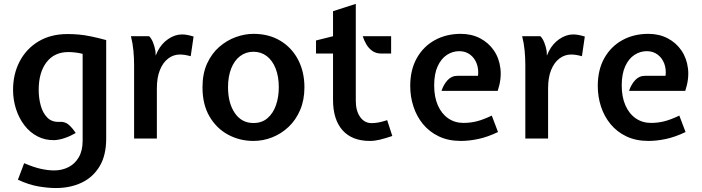

<svg xmlns="http://www.w3.org/2000/svg" viewBox="-20 -700 3548 970"><path d="M262 250Q223 250 174.2 241.8Q125.5 233.5 70.5 208L102 124.5Q150 145 186.2 153Q222.5 161 254 161Q293 161 325.8 144.5Q358.5 128 378 94.5Q397.5 61 397.5 11V-428Q377 -433 358.8 -435Q340.5 -437 325 -437Q254.5 -437 215 -385.5Q175.5 -334 175.5 -246Q175.5 -204.5 185.8 -166.8Q196 -129 219.5 -105.5Q243 -82 281.5 -84.5Q308.5 -86 327 -70Q345.5 -54 362.5 -28Q336 -12.5 307.5 -2.8Q279 7 254.5 8Q208 9 169.5 -11Q131 -31 103.5 -66.8Q76 -102.5 61 -149Q46 -195.5 46 -246Q46 -326.5 79.8 -390.5Q113.5 -454.5 175.2 -491.2Q237 -528 321.5 -528Q350 -528 378 -525.5Q406 -523 439.2 -516.2Q472.5 -509.5 516.5 -497.5V0Q516.5 85 483.2 140.2Q450 195.5 392.5 222.8Q335 250 262 250Z M657.5 0V-372Q657.5 -407 654 -444.5Q650.5 -482 641.5 -517H733.5Q744.5 -506.5 753 -486Q761.5 -465.5 765.5 -440.5L766.5 -419L776 -440.5Q796 -480 830 -503Q864 -526 899 -526Q913.5 -526 927.5 -523.2Q941.5 -520.5 958 -515.5L943.5 -416Q925 -421 912.2 -422.8Q899.5 -424.5 888.5 -424.5Q856 -424.5 829.5 -404.2Q803 -384 787.8 -346Q772.5 -308 772.5 -254.5V0Z M1260.5 12Q1191 12 1132.5 -19.5Q1074 -51 1038.5 -111.5Q1003 -172 1003 -259Q1003 -328.5 1026.5 -379.5Q1050 -430.5 1088.2 -463.5Q1126.5 -496.5 1171.8 -512.8Q1217 -529 1260.5 -529Q1338.5 -529 1396.5 -494Q1454.5 -459 1486.2 -398Q1518 -337 1518 -259Q1518 -195 1496.5 -144.5Q1475 -94 1438.2 -59.2Q1401.5 -24.5 1355.5 -6.2Q1309.5 12 1260.5 12ZM1260.5 -78.5Q1303 -78.5 1331.5 -103Q1360 -127.5 1374.2 -168.5Q1388.5 -209.5 1388.5 -259Q1388.5 -313.5 1372.5 -354Q1356.5 -394.5 1327.8 -416.5Q1299 -438.5 1260.5 -438.5Q1222 -438.5 1193 -416.5Q1164 -394.5 1148 -354Q1132 -313.5 1132 -259Q1132 -179.5 1166.2 -129Q1200.5 -78.5 1260.5 -78.5Z M1848.5 12Q1758.5 12 1710.5 -42Q1662.5 -96 1662.5 -195.5V-429.5H1576.5V-495.5L1662.5 -517V-643.5L1777.5 -680.5V-191Q1777.5 -140 1799.5 -109Q1821.5 -78 1857 -78Q1873.5 -78 1891.8 -81.2Q1910 -84.5 1936 -93L1962 -13Q1924.5 -0.5 1898.8 5.8Q1873 12 1848.5 12ZM1906.5 -429.5Q1879.5 -429.5 1861 -442.8Q1842.5 -456 1830.8 -476Q1819 -496 1812.5 -517H1956V-429.5Z M2308.5 12Q2245 12 2197 -11Q2149 -34 2117 -73Q2085 -112 2068.8 -161.8Q2052.5 -211.5 2052.5 -265.5Q2052.5 -347.5 2085.8 -406.5Q2119 -465.5 2176.8 -497.2Q2234.5 -529 2308 -529Q2362 -529 2405 -506.8Q2448 -484.5 2475 -445.2Q2502 -406 2508.2 -353.5Q2514.5 -301 2494.5 -241H2210.5Q2221 -273 2241.2 -295Q2261.5 -317 2291.5 -317H2395Q2399 -350.5 2388.2 -379Q2377.5 -407.5 2354.5 -424.5Q2331.5 -441.5 2300 -441.5Q2267 -441.5 2238 -422.8Q2209 -404 2191.2 -365.5Q2173.5 -327 2173.5 -268Q2173.5 -210 2192.2 -167.5Q2211 -125 2244.5 -102Q2278 -79 2321.5 -79Q2356 -79 2388.8 -87.2Q2421.5 -95.5 2464.5 -116L2496 -33Q2444 -8 2397.2 2Q2350.5 12 2308.5 12Z M2634 0V-372Q2634 -407 2630.5 -444.5Q2627 -482 2618 -517H2710Q2721 -506.5 2729.5 -486Q2738 -465.5 2742 -440.5L2743 -419L2752.5 -440.5Q2772.5 -480 2806.5 -503Q2840.5 -526 2875.5 -526Q2890 -526 2904 -523.2Q2918 -520.5 2934.5 -515.5L2920 -416Q2901.5 -421 2888.8 -422.8Q2876 -424.5 2865 -424.5Q2832.5 -424.5 2806 -404.2Q2779.5 -384 2764.2 -346Q2749 -308 2749 -254.5V0Z M3256 12Q3192.5 12 3144.5 -11Q3096.5 -34 3064.5 -73Q3032.5 -112 3016.2 -161.8Q3000 -211.5 3000 -265.5Q3000 -347.5 3033.2 -406.5Q3066.5 -465.5 3124.2 -497.2Q3182 -529 3255.5 -529Q3309.5 -529 3352.5 -506.8Q3395.5 -484.5 3422.5 -445.2Q3449.5 -406 3455.8 -353.5Q3462 -301 3442 -241H3158Q3168.5 -273 3188.8 -295Q3209 -317 3239 -317H3342.5Q3346.5 -350.5 3335.8 -379Q3325 -407.5 3302 -424.5Q3279 -441.5 3247.5 -441.5Q3214.5 -441.5 3185.5 -422.8Q3156.5 -404 3138.8 -365.5Q3121 -327 3121 -268Q3121 -210 3139.8 -167.5Q3158.5 -125 3192 -102Q3225.5 -79 3269 -79Q3303.5 -79 3336.2 -87.2Q3369 -95.5 3412 -116L3443.5 -33Q3391.5 -8 3344.8 2Q3298 12 3256 12Z"/></svg>

Font: Expletus Sans SemiBold
Style: Regular
Weight: 600
Version: Version 7.500